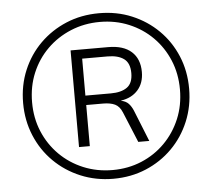

<svg xmlns="http://www.w3.org/2000/svg" viewBox="-52 -769 920 833"><g transform="rotate(-5 408.5 -352.5)"><path d="M409 8Q333 8 267 -19.5Q201 -47 151.5 -96Q102 -145 74.5 -211Q47 -277 47 -353Q47 -430 74.5 -495.5Q102 -561 151 -609.5Q200 -658 265.5 -685.5Q331 -713 409 -713Q486 -713 551.5 -685.5Q617 -658 666 -609.5Q715 -561 742.5 -495.5Q770 -430 770 -353Q770 -277 742.5 -211Q715 -145 666 -96Q617 -47 551.5 -19.5Q486 8 409 8ZM409 -30Q477 -30 535.5 -54.5Q594 -79 637.5 -123Q681 -167 705.5 -225.5Q730 -284 730 -353Q730 -422 705.5 -480.5Q681 -539 637.5 -582.5Q594 -626 535.5 -650.5Q477 -675 409 -675Q341 -675 282 -650.5Q223 -626 179 -582.5Q135 -539 110.5 -480.5Q86 -422 86 -353Q86 -284 110.5 -225.5Q135 -167 179 -123Q223 -79 282 -54.5Q341 -30 409 -30ZM272 -142V-563H436Q502 -563 537 -531.5Q572 -500 572 -443Q572 -395 545 -364.5Q518 -334 471 -327L472 -326Q492 -322 503.5 -310Q515 -298 523 -279L578 -142H530L475 -275Q464 -302 444 -311.5Q424 -321 392 -321H307L319 -330V-142ZM319 -362H430Q475 -362 500.5 -380Q526 -398 526 -442Q526 -486 500.5 -504.5Q475 -523 430 -523H319Z"/></g></svg>

Font: Nunito Sans 7pt ExtraLight
Style: Regular
Weight: 250
Designer: Vernon Adams
Foundry: Vernon Adams
Version: Version 3.101;gftools[0.9.27]